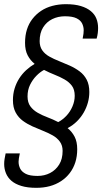

<svg xmlns="http://www.w3.org/2000/svg" viewBox="-23 -718 490 920"><path d="M151 182Q109 182 79.5 173Q50 164 32 148.5Q14 133 5.5 112Q-3 91 -3 68Q-3 55 -1 43.5Q1 32 4 17H72Q69 31 67.5 40.5Q66 50 66 57Q66 74 73.5 89.5Q81 105 100.5 115Q120 125 157 125Q190 125 217 111Q244 97 260.5 70.5Q277 44 277 5Q277 -21 264 -39Q251 -57 230 -69Q209 -81 183.5 -91Q158 -101 132.5 -112.5Q107 -124 86 -139.5Q65 -155 52 -179Q39 -203 39 -238Q39 -268 47 -294Q55 -320 69 -342Q83 -364 102 -381.5Q121 -399 143 -412Q122 -429 109.5 -453Q97 -477 97 -513Q97 -548 106 -576.5Q115 -605 132.5 -627.5Q150 -650 174 -666Q198 -682 228.5 -690Q259 -698 293 -698Q335 -698 364.5 -689Q394 -680 412.5 -664.5Q431 -649 439 -628.5Q447 -608 447 -584Q447 -572 445.5 -559.5Q444 -547 440 -533H373Q376 -548 377 -556.5Q378 -565 378 -573Q378 -590 370.5 -605.5Q363 -621 343.5 -630.5Q324 -640 288 -640Q255 -640 227.5 -626.5Q200 -613 183.5 -586.5Q167 -560 167 -521Q167 -495 179.5 -477Q192 -459 213.5 -447Q235 -435 260.5 -425Q286 -415 311.5 -403.5Q337 -392 358.5 -376Q380 -360 392.5 -336Q405 -312 405 -277Q405 -251 398 -226Q391 -201 378 -178.5Q365 -156 346 -137Q327 -118 301 -104Q322 -87 334.5 -63Q347 -39 347 -3Q347 31 338 59.5Q329 88 311.5 111Q294 134 269.5 150Q245 166 215.5 174Q186 182 151 182ZM256 -133Q277 -144 295 -163Q313 -182 324 -207.5Q335 -233 335 -259Q335 -289 321.5 -307Q308 -325 286 -337.5Q264 -350 238.5 -360Q213 -370 188 -383Q169 -373 151 -354.5Q133 -336 121 -311.5Q109 -287 109 -256Q109 -227 122.5 -208.5Q136 -190 158 -177.5Q180 -165 205.5 -155.5Q231 -146 256 -133Z"/></svg>

Font: Archivo Condensed Light
Style: Italic
Weight: 300
Width: 3
Italic angle: -10°
Designer: Hector Gatti
Foundry: Omnibus-Type
Version: Version 2.001